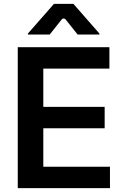

<svg xmlns="http://www.w3.org/2000/svg" viewBox="-20 -971 648 991"><path d="M380.7 -792.6H493.3V-797.6L359 -951H258.5L123.9 -797.6V-792.6H236.5L298.3 -870.4C303.6 -877.5 313.2 -877.5 318.9 -870.4ZM71.7 0H547.6V-110.4H203.5V-308.9H520.2V-419.4H203.5V-616.8H544.7V-727.3H71.7Z"/></svg>

Font: RA Gorm Semi Bold
Style: Regular
Weight: 600
Designer: Rasmus Andersson
Foundry: rsms
Version: Version 3.000;hotconv 1.0.109;makeotfexe 2.5.65596